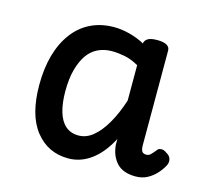

<svg xmlns="http://www.w3.org/2000/svg" viewBox="-70 -1105 620 573"><g transform="rotate(15 240.0 -818.0)"><path d="M185 -611Q122 -611 83.5 -659.5Q45 -708 45 -801Q45 -852 56.5 -893Q68 -934 90.5 -964Q113 -994 145 -1009.5Q177 -1025 217 -1025Q240 -1025 265 -1018.5Q290 -1012 312 -1000V-1003Q315 -1012 324 -1016.5Q333 -1021 351 -1021Q370 -1021 380 -1015.5Q390 -1010 390 -999V-706Q390 -697 392 -691.5Q394 -686 398 -684Q402 -682 407 -682Q415 -682 420.5 -687.5Q426 -693 435 -704Q438 -709 446.5 -709.5Q455 -710 464 -703Q475 -697 477.5 -687.5Q480 -678 476 -669Q469 -655 457 -641.5Q445 -628 429 -619.5Q413 -611 393 -611Q354 -611 334.5 -632Q315 -653 312 -687Q312 -690 312 -695.5Q312 -701 312 -705Q288 -659 255.5 -635Q223 -611 185 -611ZM125 -803Q125 -767 132.5 -740.5Q140 -714 156 -699.5Q172 -685 197 -685Q221 -685 242 -702.5Q263 -720 281 -751.5Q299 -783 312 -824V-933Q289 -946 268 -950Q247 -954 229 -954Q205 -954 185.5 -944.5Q166 -935 153 -916Q140 -897 132.5 -869Q125 -841 125 -803Z"/></g></svg>

Font: Playwrite PE
Style: Regular
Weight: 400
Designer: Veronika Burian, José Scaglione
Foundry: TypeTogether
Version: Version 1.002